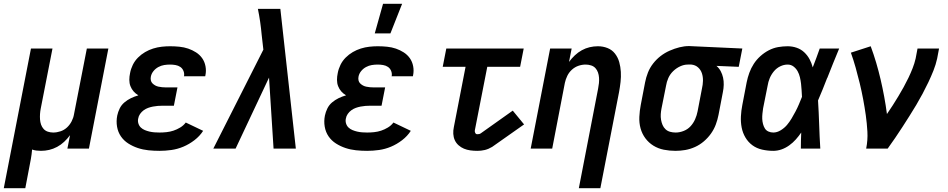

<svg xmlns="http://www.w3.org/2000/svg" viewBox="-54 -787 5024 1017"><path d="M-34 210 110 -530H224L162 -213Q159 -198 158 -183.5Q157 -169 158 -154.5Q159 -140 163.5 -127Q168 -114 177 -104Q186 -94 199.5 -89.5Q213 -85 228 -85Q247 -85 266.5 -91.5Q286 -98 301 -112Q316 -126 325.5 -144.5Q335 -163 338 -182L406 -530H520L417 0H303L317 -71Q303 -52 286 -36Q269 -20 248.5 -9Q228 2 206.5 7Q185 12 163 12Q151 12 139 10.5Q127 9 116 5Q114 30 109.5 55Q105 80 100 105L80 210Z M791 12Q761 12 732 9Q703 6 676 -3Q649 -12 625.5 -27Q602 -42 586.5 -64.5Q571 -87 566 -116Q561 -145 567 -175Q571 -194 580 -212.5Q589 -231 605 -244.5Q621 -258 639.5 -267Q658 -276 679 -282Q664 -291 653.5 -303Q643 -315 637 -330.5Q631 -346 631 -364Q631 -382 635 -400Q639 -422 649.5 -443.5Q660 -465 677 -482Q694 -499 714.5 -511Q735 -523 757.5 -530Q780 -537 802.5 -539.5Q825 -542 847 -542Q872 -542 896.5 -539.5Q921 -537 943 -529.5Q965 -522 984.5 -509.5Q1004 -497 1017 -478.5Q1030 -460 1034.5 -436Q1039 -412 1034 -388L1033 -383H920L921 -385Q923 -399 917.5 -412Q912 -425 901 -432.5Q890 -440 875.5 -442.5Q861 -445 847 -445Q831 -445 815.5 -442.5Q800 -440 785 -432Q770 -424 759 -410.5Q748 -397 745 -381Q743 -371 745 -361.5Q747 -352 753.5 -345.5Q760 -339 768 -334.5Q776 -330 785.5 -328Q795 -326 805 -325Q815 -324 825 -324H886L867 -227H806Q794 -227 781.5 -226Q769 -225 756 -222.5Q743 -220 730.5 -215.5Q718 -211 707 -203Q696 -195 688 -183.5Q680 -172 678 -159Q675 -146 679 -133Q683 -120 692 -111.5Q701 -103 713 -98Q725 -93 738 -90Q751 -87 764.5 -86Q778 -85 791 -85Q809 -85 828 -87Q847 -89 865 -95Q883 -101 900.5 -111.5Q918 -122 930 -138L1022 -94Q1004 -66 976 -44.5Q948 -23 917 -10Q886 3 854 7.5Q822 12 791 12Z M1194 0H1076L1341 -524L1332 -603Q1329 -637 1324 -671.5Q1319 -706 1312 -740H1431L1513 0H1395L1371 -376Z M1891 12Q1861 12 1832 9Q1803 6 1776 -3Q1749 -12 1725.5 -27Q1702 -42 1686.5 -64.5Q1671 -87 1666 -116Q1661 -145 1667 -175Q1671 -194 1680 -212.5Q1689 -231 1705 -244.5Q1721 -258 1739.5 -267Q1758 -276 1779 -282Q1764 -291 1753.5 -303Q1743 -315 1737 -330.5Q1731 -346 1731 -364Q1731 -382 1735 -400Q1739 -422 1749.5 -443.5Q1760 -465 1777 -482Q1794 -499 1814.5 -511Q1835 -523 1857.5 -530Q1880 -537 1902.5 -539.5Q1925 -542 1947 -542Q1972 -542 1996.5 -539.5Q2021 -537 2043 -529.5Q2065 -522 2084.5 -509.5Q2104 -497 2117 -478.5Q2130 -460 2134.5 -436Q2139 -412 2134 -388L2133 -383H2020L2021 -385Q2023 -399 2017.5 -412Q2012 -425 2001 -432.5Q1990 -440 1975.5 -442.5Q1961 -445 1947 -445Q1931 -445 1915.5 -442.5Q1900 -440 1885 -432Q1870 -424 1859 -410.5Q1848 -397 1845 -381Q1843 -371 1845 -361.5Q1847 -352 1853.5 -345.5Q1860 -339 1868 -334.5Q1876 -330 1885.5 -328Q1895 -326 1905 -325Q1915 -324 1925 -324H1986L1967 -227H1906Q1894 -227 1881.5 -226Q1869 -225 1856 -222.5Q1843 -220 1830.5 -215.5Q1818 -211 1807 -203Q1796 -195 1788 -183.5Q1780 -172 1778 -159Q1775 -146 1779 -133Q1783 -120 1792 -111.5Q1801 -103 1813 -98Q1825 -93 1838 -90Q1851 -87 1864.5 -86Q1878 -85 1891 -85Q1909 -85 1928 -87Q1947 -89 1965 -95Q1983 -101 2000.5 -111.5Q2018 -122 2030 -138L2122 -94Q2104 -66 2076 -44.5Q2048 -23 2017 -10Q1986 3 1954 7.5Q1922 12 1891 12ZM1931 -610 1975 -767H2076L2014 -610Z M2474 12Q2455 12 2437 9.5Q2419 7 2403.5 0.5Q2388 -6 2375 -17.5Q2362 -29 2355 -44.5Q2348 -60 2347 -78Q2346 -96 2350 -114L2412 -433H2291L2310 -530H2720L2701 -433H2527L2461 -96Q2460 -89 2463.5 -82.5Q2467 -76 2474 -76Q2479 -76 2484 -77Q2489 -78 2493 -81L2662 -201L2722 -128L2553 -9Q2543 -3 2533.5 1Q2524 5 2514 7.5Q2504 10 2493.5 11Q2483 12 2474 12Z M3012 210 3114 -317Q3117 -332 3118.5 -346.5Q3120 -361 3119 -375.5Q3118 -390 3113.5 -403Q3109 -416 3100 -426Q3091 -436 3077 -440.5Q3063 -445 3048 -445Q3029 -445 3010 -438.5Q2991 -432 2975.5 -418Q2960 -404 2951 -385.5Q2942 -367 2938 -348L2871 0H2757L2860 -530H2974L2960 -459Q2974 -478 2991 -494Q3008 -510 3028 -521Q3048 -532 3069.5 -537Q3091 -542 3113 -542Q3140 -542 3164 -532.5Q3188 -523 3203.5 -503Q3219 -483 3226 -458Q3233 -433 3234.5 -406.5Q3236 -380 3233 -353Q3230 -326 3225 -299L3126 210Z M3524 12Q3492 12 3462 6Q3432 0 3407 -15.5Q3382 -31 3364.5 -54.5Q3347 -78 3339 -107Q3331 -136 3332.5 -168Q3334 -200 3340 -231L3363 -351Q3368 -377 3378 -402.5Q3388 -428 3405.5 -450.5Q3423 -473 3445 -490Q3467 -507 3493 -518.5Q3519 -530 3545 -536.5Q3571 -543 3596 -543Q3602 -543 3607 -542.5Q3612 -542 3617 -542L3878 -530L3859 -433L3741 -438Q3755 -426 3763.5 -410Q3772 -394 3776 -376Q3780 -358 3779.5 -338Q3779 -318 3775 -299L3752 -179Q3747 -153 3737.5 -127.5Q3728 -102 3712 -79.5Q3696 -57 3674.5 -38.5Q3653 -20 3627.5 -8.5Q3602 3 3576 7.5Q3550 12 3524 12ZM3525 -85Q3546 -85 3567.5 -93.5Q3589 -102 3604 -118.5Q3619 -135 3628 -155.5Q3637 -176 3641 -197L3664 -317Q3669 -338 3669.5 -359Q3670 -380 3664 -398.5Q3658 -417 3643.5 -430Q3629 -443 3608 -445H3589Q3569 -445 3548.5 -435.5Q3528 -426 3511.5 -410Q3495 -394 3486 -373.5Q3477 -353 3474 -333L3450 -213Q3447 -198 3446 -182.5Q3445 -167 3447.5 -152.5Q3450 -138 3455.5 -125Q3461 -112 3471 -102.5Q3481 -93 3495 -89Q3509 -85 3525 -85Z M4042 12Q4012 12 3983 5.5Q3954 -1 3931.5 -17.5Q3909 -34 3894.5 -58.5Q3880 -83 3874.5 -111.5Q3869 -140 3870.5 -170.5Q3872 -201 3878 -231L3901 -351Q3906 -376 3915 -401Q3924 -426 3938.5 -448.5Q3953 -471 3973.5 -489.5Q3994 -508 4018 -520.5Q4042 -533 4067.5 -537.5Q4093 -542 4118 -542Q4143 -542 4166 -534Q4189 -526 4206 -510Q4223 -494 4234 -473.5Q4245 -453 4251 -430Q4261 -455 4270 -480Q4279 -505 4288 -530H4391Q4375 -491 4359 -452Q4343 -413 4328 -374L4327 -373Q4315 -343 4303.5 -313.5Q4292 -284 4279 -255Q4283 -191 4285 -127.5Q4287 -64 4291 0H4188Q4188 -21 4188.5 -42.5Q4189 -64 4190 -85Q4177 -66 4161.5 -48.5Q4146 -31 4126.5 -17Q4107 -3 4085.5 4.5Q4064 12 4042 12ZM4042 -85Q4062 -85 4081.5 -97Q4101 -109 4114.5 -125Q4128 -141 4139 -159.5Q4150 -178 4160 -197Q4170 -216 4178 -235Q4186 -254 4194 -274Q4193 -291 4192 -309Q4191 -327 4189 -344Q4187 -361 4183 -378Q4179 -395 4171 -409.5Q4163 -424 4149.5 -434.5Q4136 -445 4118 -445Q4098 -445 4078.5 -435.5Q4059 -426 4045 -409Q4031 -392 4023 -372.5Q4015 -353 4012 -333L3988 -213Q3986 -199 3984.5 -185Q3983 -171 3983.5 -157.5Q3984 -144 3987.5 -130.5Q3991 -117 3997.5 -106.5Q4004 -96 4016 -90.5Q4028 -85 4042 -85Z M4534 0Q4543 -45 4540.5 -89.5Q4538 -134 4532 -176.5Q4526 -219 4518 -261.5Q4510 -304 4500 -345.5Q4490 -387 4478.5 -428Q4467 -469 4453 -508L4558 -542Q4574 -499 4587 -455Q4600 -411 4610.5 -366Q4621 -321 4629.5 -275Q4638 -229 4644 -183Q4660 -206 4675 -229.5Q4690 -253 4704.5 -277Q4719 -301 4732.5 -325.5Q4746 -350 4758 -375Q4770 -400 4780 -425.5Q4790 -451 4796 -477L4806 -530H4920L4910 -477Q4903 -445 4890.5 -413.5Q4878 -382 4863.5 -351.5Q4849 -321 4833 -291Q4817 -261 4799.5 -231.5Q4782 -202 4763.5 -173Q4745 -144 4726.5 -115Q4708 -86 4688 -57Q4668 -28 4648 0Z"/></svg>

Font: Lode Term
Style: Bold Italic
Weight: 700
Italic angle: -11°
Monospace: yes
Designer: Belleve Invis
Foundry: Belleve Invis
Version: Version 29.2.0